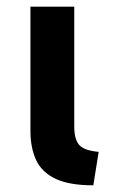

<svg xmlns="http://www.w3.org/2000/svg" viewBox="-20 -544 337 574"><path d="M259 10Q187 10 146 -9.5Q105 -29 88 -65.5Q71 -102 71 -153V-524H202V-166Q202 -128 216.5 -111Q231 -94 275 -90Z"/></svg>

Font: Ubuntu Sans
Style: Bold
Weight: 700
Designer: Dalton Maag Ltd
Foundry: Dalton Maag Ltd
Version: Version 1.006; ttfautohint (v1.8.4.7-5d5b)